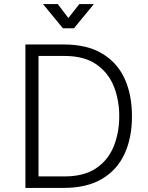

<svg xmlns="http://www.w3.org/2000/svg" viewBox="-20 -917 721 937"><path d="M104 0V-700H291Q404 -700 478 -656Q552 -612 588 -533.5Q624 -455 624 -349Q624 -245 588 -166.5Q552 -88 478 -44Q404 0 291 0ZM168 -56H294Q391 -56 450 -96.5Q509 -137 535.5 -204Q562 -271 562 -350Q562 -429 535.5 -495.5Q509 -562 450 -603Q391 -644 294 -644H168ZM287 -779 190 -897H262L341 -793L286 -794L367 -897H438L341 -779Z"/></svg>

Font: Inclusive Sans Light
Style: Regular
Weight: 300
Designer: Olivia King
Foundry: Olivia King
Version: Version 2.004